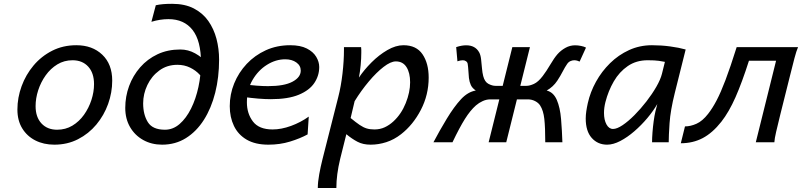

<svg xmlns="http://www.w3.org/2000/svg" viewBox="-20 -730 4114 985"><path d="M69.3 -168Q69.3 -229 90.8 -287.8Q112.3 -346.7 152.1 -394Q191.9 -441.4 247.6 -469.7Q303.2 -498 371.6 -498Q453.6 -498 504.6 -449.5Q555.7 -400.9 555.7 -316.4Q555.7 -255.4 534.7 -196.8Q513.7 -138.2 474.4 -91.1Q435.1 -43.9 380.4 -15.9Q325.7 12.2 258.8 12.2Q204.1 12.2 161.4 -9.5Q118.7 -31.2 94 -71.5Q69.3 -111.8 69.3 -168ZM352.1 -420.9Q309.1 -420.9 274.2 -399.7Q239.3 -378.4 214.4 -343.5Q189.5 -308.6 176 -267.1Q162.6 -225.6 162.6 -185.5Q162.6 -129.4 192.6 -96.9Q222.7 -64.5 272.9 -64.5Q316.4 -64.5 351.3 -85.4Q386.2 -106.4 410.9 -141.1Q435.5 -175.8 449 -217Q462.4 -258.3 462.4 -298.3Q462.4 -355.5 432.6 -388.2Q402.8 -420.9 352.1 -420.9Z M756.8 -618.2 779.3 -703.1Q796.9 -707 816.7 -708.7Q836.4 -710.4 863.3 -710.4Q928.2 -710.4 974.1 -686.8Q1020 -663.1 1048.6 -622.6Q1077.1 -582 1090.6 -530.8Q1104 -479.5 1104 -424.3Q1104 -333.5 1084 -254.2Q1064 -174.8 1025.9 -115Q987.8 -55.2 933.8 -21.5Q879.9 12.2 811.5 12.2Q757.8 12.2 714.8 -11.7Q671.9 -35.6 647.2 -78.1Q622.6 -120.6 622.6 -176.3Q622.6 -234.9 642.3 -288.6Q662.1 -342.3 699.2 -384.8Q736.3 -427.2 788.3 -451.7Q840.3 -476.1 904.8 -476.1Q945.3 -476.1 980.7 -456.5Q1016.1 -437 1041.7 -407.2Q1067.4 -377.4 1078.6 -346.2L1033.7 -298.8Q1025.9 -323.2 1005.4 -345.9Q984.9 -368.7 955.3 -383.1Q925.8 -397.5 890.1 -397.5Q836.9 -397.5 797.4 -368.4Q757.8 -339.4 736.1 -293.9Q714.4 -248.5 714.4 -199.7Q714.4 -142.1 738.5 -103.3Q762.7 -64.5 826.2 -64.5Q867.7 -64.5 901.6 -94Q935.5 -123.5 960.2 -173.1Q984.9 -222.7 998 -283.9Q1011.2 -345.2 1011.2 -408.7Q1011.2 -521 967.8 -576.4Q924.3 -631.8 844.2 -631.8Q801.3 -631.8 756.8 -618.2Z M1564 -131.8 1558.1 -40.5Q1519.5 -19.5 1468 -3.7Q1416.5 12.2 1356.9 12.2Q1290 12.2 1245.8 -13.4Q1201.7 -39.1 1180.2 -84Q1158.7 -128.9 1158.7 -185.5Q1158.7 -246.1 1181.4 -302Q1204.1 -357.9 1245.6 -402.1Q1287.1 -446.3 1343.8 -472.2Q1400.4 -498 1468.8 -498Q1521 -498 1554 -481.2Q1586.9 -464.4 1602.3 -438.5Q1617.7 -412.6 1617.7 -386.2Q1617.7 -341.8 1592.5 -304.2Q1567.4 -266.6 1512.7 -243.9Q1458 -221.2 1369.6 -221.2Q1310.1 -221.2 1228 -232.9V-297.9Q1265.6 -293 1297.4 -290.5Q1329.1 -288.1 1355 -288.1Q1438 -288.1 1480.5 -310.8Q1522.9 -333.5 1522.9 -367.7Q1522.9 -393.6 1500.2 -409.7Q1477.5 -425.8 1443.4 -425.8Q1395 -425.8 1349.9 -397.7Q1304.7 -369.6 1275.6 -319.8Q1246.6 -270 1246.6 -205.1Q1246.6 -147.5 1277.6 -106.7Q1308.6 -65.9 1378.4 -65.9Q1423.3 -65.9 1472.9 -84Q1522.5 -102.1 1564 -131.8Z M1705.6 234.4H1610.4Q1610.4 204.1 1617.7 164.1Q1625 124 1634.8 85.4L1715.3 -231.9Q1729.5 -287.1 1737.1 -352.8Q1744.6 -418.5 1744.6 -474.1V-488.3H1832.5Q1833.5 -481.9 1833.5 -474.6Q1833.5 -467.3 1833.5 -459Q1833.5 -429.7 1830.3 -395.5Q1827.1 -361.3 1821.3 -332Q1847.7 -371.6 1886 -409.9Q1924.3 -448.2 1967.3 -473.1Q2010.3 -498 2049.8 -498Q2116.2 -498 2147.7 -451.4Q2179.2 -404.8 2179.2 -332Q2179.2 -243.7 2139.2 -166.5Q2099.1 -89.4 2037.6 -41.5Q2002 -13.7 1961.9 -0.7Q1921.9 12.2 1881.3 12.2Q1842.3 12.2 1814 -2.7Q1785.6 -17.6 1756.8 -41.5L1725.1 85.4Q1705.6 166 1705.6 234.4ZM1799.3 -210.9 1778.8 -124.5Q1806.6 -101.6 1825.4 -88.9Q1844.2 -76.2 1861.3 -71Q1878.4 -65.9 1900.9 -65.9Q1929.7 -65.9 1953.9 -77.1Q1978 -88.4 1998.5 -107.4Q2039.1 -145 2061.5 -200.9Q2084 -256.8 2084 -307.6Q2084 -356.4 2065.4 -385.7Q2046.9 -415 2010.7 -415Q1984.4 -415 1947.8 -386.7Q1911.1 -358.4 1872.1 -312Q1833 -265.6 1799.3 -210.9Z M2698.7 -488.3 2577.1 0H2486.8L2608.4 -488.3ZM2575.7 -220.2H2495.1Q2475.6 -220.2 2456.3 -211.4Q2437 -202.6 2421.4 -189Q2392.6 -163.6 2365 -119.6Q2337.4 -75.7 2301.3 0H2203.6Q2234.9 -59.6 2272 -120.8Q2309.1 -182.1 2345.2 -221.2Q2380.4 -258.8 2420.9 -265.6Q2402.8 -277.8 2395.5 -293.7Q2388.2 -309.6 2385.7 -330.1Q2383.8 -349.6 2382.8 -368.2Q2381.8 -386.7 2379.4 -401.9Q2378.4 -410.2 2371.3 -415.5Q2364.3 -420.9 2354.5 -420.9Q2342.3 -420.9 2326.7 -415.5L2320.3 -488.3Q2336.9 -493.7 2348.9 -495.6Q2360.8 -497.6 2371.6 -497.6Q2418 -497.6 2438 -461.9Q2445.3 -449.2 2448 -426.8Q2450.7 -404.3 2452.6 -380.4Q2454.6 -356.4 2459 -339.8Q2466.8 -309.6 2486.1 -299.6Q2505.4 -289.6 2522 -289.6H2592.8ZM2597.7 -220.2 2614.7 -289.6H2680.7Q2697.3 -289.6 2719.2 -299.6Q2741.2 -309.6 2764.2 -339.8Q2783.2 -364.7 2803.2 -398.7Q2823.2 -432.6 2839.8 -451.7Q2856.9 -471.2 2880.4 -484.4Q2903.8 -497.6 2930.7 -497.6Q2944.8 -497.6 2960.7 -494.4Q2976.6 -491.2 2986.3 -485.8L2953.6 -414.1Q2948.7 -416.5 2941.4 -418.7Q2934.1 -420.9 2925.8 -420.9Q2916.5 -420.9 2906.5 -416.5Q2896.5 -412.1 2889.6 -401.9Q2878.9 -386.7 2866.9 -363.5Q2855 -340.3 2838.9 -315.9Q2817.9 -284.2 2784.7 -265.6Q2819.3 -256.8 2836.4 -217.8Q2853.5 -178.2 2858.4 -118.9Q2863.3 -59.6 2865.2 0H2777.3Q2777.3 -75.7 2772.5 -119.6Q2767.6 -163.6 2751 -189Q2742.2 -202.6 2725.1 -211.4Q2708 -220.2 2688 -220.2Z M3410.6 0H3325.2Q3325.2 -22 3327.4 -50.8Q3329.6 -79.6 3333.5 -108.2Q3337.4 -136.7 3342.3 -157.7L3352.1 -196.3Q3331.5 -160.6 3300.8 -124Q3270 -87.4 3234.1 -56.4Q3198.2 -25.4 3162.1 -6.6Q3126 12.2 3094.7 12.2Q3046.4 12.2 3015.6 -22.5Q2984.9 -57.1 2984.9 -122.1Q2984.9 -139.6 2987.8 -159.4Q2990.7 -179.2 2995.6 -201.2Q3008.3 -257.8 3037.6 -310.8Q3066.9 -363.8 3109.9 -406Q3152.8 -448.2 3207.3 -473.1Q3261.7 -498 3324.7 -498Q3372.1 -498 3417.5 -491.9Q3462.9 -485.8 3497.6 -476.1L3441.9 -253.4Q3419.4 -163.1 3415 -98.1Q3410.6 -33.2 3410.6 0ZM3376 -351.6 3391.1 -412.6Q3379.9 -415 3359.6 -418Q3339.4 -420.9 3302.7 -420.9Q3244.1 -420.9 3200.7 -391.1Q3157.2 -361.3 3128.9 -312.5Q3100.6 -263.7 3085.9 -206.1Q3078.6 -176.8 3078.6 -150.9Q3078.6 -115.2 3091.3 -91.8Q3104 -68.4 3125 -68.4Q3145 -68.4 3174.1 -87.9Q3203.1 -107.4 3235.1 -139.6Q3267.1 -171.9 3296.4 -209.7Q3325.7 -247.6 3347.2 -284.9Q3368.7 -322.3 3376 -351.6Z M3961.4 -418.5H3822.3Q3786.6 -306.6 3753.2 -231Q3719.7 -155.3 3680.7 -105.5Q3635.3 -47.9 3585 -21.5Q3534.7 4.9 3472.7 4.9L3494.1 -81.5Q3522.5 -81.5 3553.2 -95.2Q3584 -108.9 3612.8 -146Q3635.3 -174.8 3656.2 -214.6Q3677.2 -254.4 3701.9 -319.3Q3726.6 -384.3 3759.3 -488.3H4074.2Q4065.4 -468.3 4055.7 -431.2Q4045.9 -394 4033.7 -344.7L3983.4 -143.6Q3969.7 -88.4 3961.7 -53.5Q3953.6 -18.6 3952.6 0H3857.4Z"/></svg>

Font: Andika
Style: Italic
Weight: 400
Italic angle: -14°
Designer: Victor Gaultney, Annie Olsen, Julie Remington, Don Collingsworth, Eric Hays, Becca Hirsbrunner
Foundry: SIL International
Version: Version 6.101